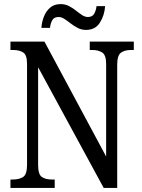

<svg xmlns="http://www.w3.org/2000/svg" viewBox="-20 -917 695 937"><path d="M31 0V-41H43Q74 -41 93 -53.5Q112 -66 112 -113V-605Q112 -649 93 -661Q74 -673 45 -673H31V-714H197L498 -153V-605Q498 -648 479 -660.5Q460 -673 431 -673H418V-714H633V-673H618Q589 -673 570.5 -660Q552 -647 552 -601V0H486L166 -589V-113Q166 -66 184 -53.5Q202 -41 232 -41H247V0ZM400 -771Q378 -771 359.5 -780.5Q341 -790 325 -802.5Q309 -815 294.5 -824.5Q280 -834 266 -834Q243 -834 234.5 -817.5Q226 -801 224 -781H182Q184 -810 194.5 -836.5Q205 -863 225 -880Q245 -897 276 -897Q298 -897 316.5 -887.5Q335 -878 350.5 -865.5Q366 -853 380.5 -843.5Q395 -834 409 -834Q431 -834 440 -850.5Q449 -867 451 -887H493Q490 -842 467.5 -806.5Q445 -771 400 -771Z"/></svg>

Font: Noto Serif Hebrew Condensed
Style: Regular
Weight: 400
Width: 3
Designer: Monotype Design Team
Foundry: Monotype Imaging Inc.
Version: Version 2.004; ttfautohint (v1.8.4.7-5d5b)